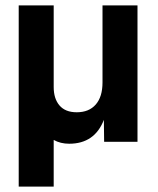

<svg xmlns="http://www.w3.org/2000/svg" viewBox="-20 -523 582 708"><path d="M178 -202Q178 -159 199.5 -134Q221 -109 263 -109Q308 -109 333 -137.5Q358 -166 358 -219V-503H487V0H364L363 -81Q329 7 235 7Q203 7 178 -7V165H49V-503H178Z"/></svg>

Font: Techna Sans
Style: Regular
Weight: 400
Designer: Carl Enlund
Version: Version 1.003